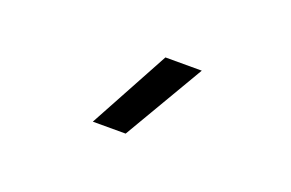

<svg xmlns="http://www.w3.org/2000/svg" viewBox="-40 -860 579 382"><g transform="rotate(20 250.0 -669.0)"><path d="M168.5 -585 260.5 -754.5H337.5L238 -585Z"/></g></svg>

Font: Geologica Thin Roman ExtraLight
Style: Regular
Weight: 250
Version: Version 1.010;gftools[0.9.28]